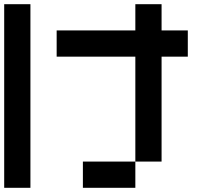

<svg xmlns="http://www.w3.org/2000/svg" viewBox="-20 -895 1040 915"><path d="M0 0V-875H125V0ZM250 -625V-750H625V-875H750V-750H875V-625H750V-125H625V-625ZM375 0V-125H625V0Z"/></svg>

Font: Galmuri7 Regular
Style: Regular
Weight: 400
Designer: Lee Minseo (quiple)
Version: Version 2.399;hotconv 1.1.1;makeotfexe 2.6.0 DEVELOPMENT